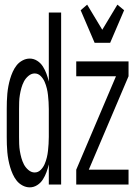

<svg xmlns="http://www.w3.org/2000/svg" viewBox="-20 -794 590 826"><path d="M108 12Q92 12 77 4Q62 -4 52 -16.5Q42 -29 35 -44.5Q28 -60 23.5 -75.5Q19 -91 16 -107Q13 -123 11.5 -139.5Q10 -156 9.5 -172.5Q9 -189 9 -205V-325Q9 -341 9.5 -357.5Q10 -374 11.5 -390.5Q13 -407 16 -423Q19 -439 23.5 -454.5Q28 -470 35 -485.5Q42 -501 52 -513.5Q62 -526 77 -534Q92 -542 108 -542Q125 -542 140 -532.5Q155 -523 164.5 -508Q174 -493 180 -476.5Q186 -460 190 -443V-740H243V0H190V-87Q186 -70 180 -53.5Q174 -37 164.5 -22Q155 -7 140 2.5Q125 12 108 12ZM129 -52Q144 -52 155 -63Q166 -74 172 -88Q178 -102 181.5 -116.5Q185 -131 186.5 -145.5Q188 -160 189 -175Q190 -190 190 -205V-325Q190 -340 189 -355Q188 -370 186.5 -384.5Q185 -399 181.5 -413.5Q178 -428 172 -442Q166 -456 155 -467Q144 -478 129 -478Q115 -478 102.5 -467.5Q90 -457 83 -443.5Q76 -430 72 -415.5Q68 -401 65.5 -386Q63 -371 62.5 -355.5Q62 -340 62 -325V-205Q62 -190 62.5 -174.5Q63 -159 65.5 -144Q68 -129 72 -114.5Q76 -100 83 -86.5Q90 -73 102.5 -62.5Q115 -52 129 -52ZM387 -610 327 -750 355 -774 420 -666 485 -774 514 -750 454 -610ZM308 0V-64L479 -466H308V-530H533V-466L362 -64H533V0Z"/></svg>

Font: Lode Term
Style: Regular
Weight: 400
Monospace: yes
Designer: Belleve Invis
Foundry: Belleve Invis
Version: Version 29.2.0